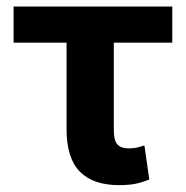

<svg xmlns="http://www.w3.org/2000/svg" viewBox="-20 -548 561 579"><path d="M499.5 -419.4H323.2V-156.7Q323.2 -124.5 334 -112.5Q344.7 -100.6 367.7 -100.6Q381.8 -100.6 389.9 -102.3Q397.9 -104 415.5 -109.4L430.2 -6.8Q406.7 2.9 386.5 6.6Q366.2 10.3 338.9 10.3Q260.7 10.3 220.7 -30.5Q180.7 -71.3 180.7 -158.7V-419.4H21V-528.3H499.5Z"/></svg>

Font: Roboto Web
Style: Bold
Weight: 700
Designer: Google
Version: Version 1.200310; 2013